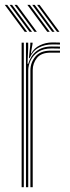

<svg xmlns="http://www.w3.org/2000/svg" viewBox="-32 -777 291 797"><path d="M75.8 0V-600H85V-577.8L82.2 -512.2H85.2Q95 -545.5 119.6 -564.8Q144.2 -584 182.2 -584Q191.5 -584 200.8 -583.9Q210 -583.8 217 -583.5V-575.2Q209.8 -575.5 200.1 -575.6Q190.5 -575.8 181.2 -575.8Q147.8 -575.8 126.5 -561.6Q105.2 -547.5 95.2 -526.4Q85.2 -505.2 85.2 -484.5V0ZM57.8 0V-600H66.8V0ZM94.2 0V-485.2Q94.2 -516.5 114.5 -541.6Q134.8 -566.8 178.5 -566.8Q188 -566.8 197.9 -566.8Q207.8 -566.8 217 -566.8V-558.5Q207.8 -558.5 197.9 -558.5Q188 -558.5 178.5 -558.5Q139.2 -558.5 121.5 -536.5Q103.8 -514.5 103.8 -485.5V0ZM88 -535.8 93.8 -590.8V-600H103.2V-595.5L96 -555H97.8Q109.5 -577.5 133.8 -589.1Q158 -600.8 185 -600.8Q192 -600.8 199.8 -600.6Q207.5 -600.5 217 -600.2V-592Q208.5 -592.2 200.8 -592.4Q193 -592.5 185.5 -592.5Q153.2 -592.5 128.4 -579Q103.5 -565.5 91 -535.8ZM111 -645 28.2 -756.8H38.5L121 -645ZM70.5 -645 -12.2 -756.8H-2L80.8 -645ZM90.8 -645 8 -756.8H18.2L101 -645ZM204.8 -645 122 -756.8H132.2L214.8 -645ZM164.2 -645 81.5 -756.8H91.8L174.5 -645ZM184.5 -645 101.8 -756.8H112L194.5 -645Z"/></svg>

Font: Big Shoulders Inline Display Thin Light
Style: Regular
Weight: 300
Version: Version 2.002